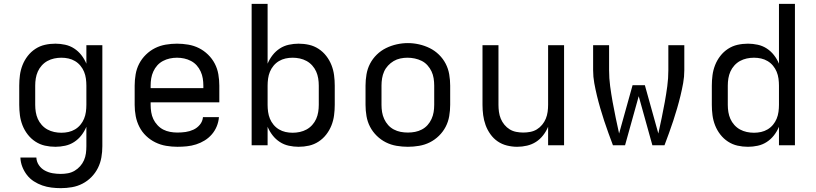

<svg xmlns="http://www.w3.org/2000/svg" viewBox="-20 -755 4240 998"><path d="M296 223Q272 223 247.5 220Q223 217 200 209Q177 201 156 187.5Q135 174 120 154.5Q105 135 96 112Q87 89 86 64H169Q170 86 182.5 104Q195 122 214 132Q233 142 254 145.5Q275 149 296 149Q315 149 333.5 145.5Q352 142 368 132.5Q384 123 396.5 109Q409 95 416.5 78Q424 61 426.5 42.5Q429 24 429 5V-96Q419 -72 403 -51.5Q387 -31 365.5 -17Q344 -3 318.5 2.5Q293 8 268 8Q240 8 213.5 2Q187 -4 164 -19Q141 -34 124 -56Q107 -78 97 -103.5Q87 -129 83.5 -156Q80 -183 80 -210V-310Q80 -337 83.5 -364Q87 -391 97 -416.5Q107 -442 124 -464Q141 -486 164 -501Q187 -516 213.5 -522Q240 -528 268 -528Q293 -528 318.5 -522.5Q344 -517 365.5 -503Q387 -489 403 -468.5Q419 -448 429 -424V-520H512V5Q512 34 507 63Q502 92 489 118Q476 144 455.5 165Q435 186 409 199.5Q383 213 354 218Q325 223 296 223ZM299 -65Q318 -65 336 -69Q354 -73 370 -82.5Q386 -92 398 -106.5Q410 -121 417 -138Q424 -155 426.5 -173.5Q429 -192 429 -210V-310Q429 -328 426.5 -346.5Q424 -365 417 -382Q410 -399 398 -413.5Q386 -428 370 -437.5Q354 -447 336 -451Q318 -455 299 -455Q280 -455 261.5 -451Q243 -447 226.5 -438Q210 -429 197 -414.5Q184 -400 176.5 -383Q169 -366 166 -347.5Q163 -329 163 -310V-210Q163 -191 166 -172.5Q169 -154 176.5 -137Q184 -120 197 -105.5Q210 -91 226.5 -82Q243 -73 261.5 -69Q280 -65 299 -65Z M902 8Q873 8 843.5 3Q814 -2 787.5 -15Q761 -28 739.5 -48.5Q718 -69 704.5 -95.5Q691 -122 685.5 -151Q680 -180 680 -210V-310Q680 -339 685 -368.5Q690 -398 703.5 -424Q717 -450 738.5 -471Q760 -492 786 -505Q812 -518 841.5 -523Q871 -528 900 -528Q929 -528 958.5 -523Q988 -518 1014 -505Q1040 -492 1061.5 -471Q1083 -450 1096.5 -424Q1110 -398 1115 -368.5Q1120 -339 1120 -310V-223H763V-210Q763 -191 766 -172Q769 -153 777 -136Q785 -119 798.5 -104.5Q812 -90 828.5 -81.5Q845 -73 864 -69.5Q883 -66 902 -66Q924 -66 945 -69Q966 -72 985.5 -81Q1005 -90 1019 -107Q1033 -124 1035 -146H1118Q1116 -121 1106.5 -98Q1097 -75 1081 -56.5Q1065 -38 1044 -25Q1023 -12 999.5 -4.5Q976 3 951.5 5.5Q927 8 902 8ZM763 -297H1037V-310Q1037 -329 1034 -347.5Q1031 -366 1023 -383.5Q1015 -401 1002.5 -415Q990 -429 973 -438Q956 -447 937.5 -451Q919 -455 900 -455Q881 -455 862.5 -451Q844 -447 827 -438Q810 -429 797.5 -415Q785 -401 777 -383.5Q769 -366 766 -347.5Q763 -329 763 -310Z M1532 8Q1507 8 1481.5 2.5Q1456 -3 1434.5 -17Q1413 -31 1397 -51.5Q1381 -72 1371 -96V0H1288V-735H1371V-424Q1381 -448 1397 -468.5Q1413 -489 1434.5 -503Q1456 -517 1481.5 -522.5Q1507 -528 1532 -528Q1560 -528 1586.5 -522Q1613 -516 1636 -501Q1659 -486 1676 -464Q1693 -442 1703 -416.5Q1713 -391 1716.5 -364Q1720 -337 1720 -310V-210Q1720 -183 1716.5 -156Q1713 -129 1703 -103.5Q1693 -78 1676 -56Q1659 -34 1636 -19Q1613 -4 1586.5 2Q1560 8 1532 8ZM1501 -65Q1520 -65 1538.5 -69Q1557 -73 1573.5 -82Q1590 -91 1603 -105.5Q1616 -120 1623.5 -137Q1631 -154 1634 -172.5Q1637 -191 1637 -210V-310Q1637 -329 1634 -347.5Q1631 -366 1623.5 -383Q1616 -400 1603 -414.5Q1590 -429 1573.5 -438Q1557 -447 1538.5 -451Q1520 -455 1501 -455Q1482 -455 1464 -451Q1446 -447 1430 -437.5Q1414 -428 1402 -413.5Q1390 -399 1383 -382Q1376 -365 1373.5 -346.5Q1371 -328 1371 -310V-210Q1371 -192 1373.5 -173.5Q1376 -155 1383 -138Q1390 -121 1402 -106.5Q1414 -92 1430 -82.5Q1446 -73 1464 -69Q1482 -65 1501 -65Z M2100 8Q2071 8 2041.5 3Q2012 -2 1986 -15Q1960 -28 1938.5 -49Q1917 -70 1903.5 -96Q1890 -122 1885 -151.5Q1880 -181 1880 -210V-310Q1880 -339 1885 -368.5Q1890 -398 1903.5 -424Q1917 -450 1938.5 -471Q1960 -492 1986.5 -505Q2013 -518 2042 -524.5Q2071 -531 2100 -531Q2129 -531 2158 -524.5Q2187 -518 2213.5 -505Q2240 -492 2261.5 -471Q2283 -450 2296.5 -424Q2310 -398 2315 -368.5Q2320 -339 2320 -310V-210Q2320 -181 2315 -151.5Q2310 -122 2296.5 -96Q2283 -70 2261.5 -49Q2240 -28 2214 -15Q2188 -2 2158.5 3Q2129 8 2100 8ZM2100 -66Q2119 -66 2137.5 -69.5Q2156 -73 2173 -82Q2190 -91 2202.5 -105Q2215 -119 2223 -136.5Q2231 -154 2234 -172.5Q2237 -191 2237 -210V-310Q2237 -329 2234 -348Q2231 -367 2223 -384Q2215 -401 2202 -415.5Q2189 -430 2172 -438.5Q2155 -447 2136 -451Q2117 -455 2098 -455Q2079 -455 2060.5 -451Q2042 -447 2026 -437.5Q2010 -428 1997 -414Q1984 -400 1976.5 -383Q1969 -366 1966 -347.5Q1963 -329 1963 -310V-210Q1963 -191 1966 -172.5Q1969 -154 1977 -136.5Q1985 -119 1997.5 -105Q2010 -91 2027 -82Q2044 -73 2062.5 -69.5Q2081 -66 2100 -66Z M2668 8Q2642 8 2615.5 1.5Q2589 -5 2567 -20Q2545 -35 2529 -57.5Q2513 -80 2504 -105Q2495 -130 2491.5 -156.5Q2488 -183 2488 -210V-520H2571V-210Q2571 -192 2573.5 -173.5Q2576 -155 2583 -138Q2590 -121 2602 -106.5Q2614 -92 2629.5 -82.5Q2645 -73 2663.5 -69.5Q2682 -66 2700 -66Q2718 -66 2736.5 -69.5Q2755 -73 2770.5 -82.5Q2786 -92 2798 -106.5Q2810 -121 2817 -138Q2824 -155 2826.5 -173.5Q2829 -192 2829 -210V-520H2912V0H2829V-96Q2819 -72 2803 -51.5Q2787 -31 2766 -17.5Q2745 -4 2719.5 2Q2694 8 2668 8Z M3166 0Q3154 -32 3142.5 -63.5Q3131 -95 3120.5 -127Q3110 -159 3100.5 -191.5Q3091 -224 3083 -257Q3075 -290 3069 -323Q3063 -356 3063 -390V-520H3146V-390Q3146 -348 3151.5 -307Q3157 -266 3164.5 -224.5Q3172 -183 3180.5 -142.5Q3189 -102 3198 -61L3268 -312H3332L3402 -61Q3411 -102 3419.5 -142.5Q3428 -183 3435.5 -224.5Q3443 -266 3448.5 -307Q3454 -348 3454 -390V-520H3537V-390Q3537 -356 3531 -323Q3525 -290 3517 -257Q3509 -224 3499.5 -191.5Q3490 -159 3479.5 -127Q3469 -95 3457.5 -63.5Q3446 -32 3434 0H3371L3300 -255L3229 0Z M3868 8Q3840 8 3813.5 2Q3787 -4 3764 -19Q3741 -34 3724 -56Q3707 -78 3697 -103.5Q3687 -129 3683.5 -156Q3680 -183 3680 -210V-310Q3680 -337 3683.5 -364Q3687 -391 3697 -416.5Q3707 -442 3724 -464Q3741 -486 3764 -501Q3787 -516 3813.5 -522Q3840 -528 3868 -528Q3893 -528 3918.5 -522.5Q3944 -517 3965.5 -503Q3987 -489 4003 -468.5Q4019 -448 4029 -424V-735H4112V0H4029V-96Q4019 -72 4003 -51.5Q3987 -31 3965.5 -17Q3944 -3 3918.5 2.5Q3893 8 3868 8ZM3899 -65Q3918 -65 3936 -69Q3954 -73 3970 -82.5Q3986 -92 3998 -106.5Q4010 -121 4017 -138Q4024 -155 4026.5 -173.5Q4029 -192 4029 -210V-310Q4029 -328 4026.5 -346.5Q4024 -365 4017 -382Q4010 -399 3998 -413.5Q3986 -428 3970 -437.5Q3954 -447 3936 -451Q3918 -455 3899 -455Q3880 -455 3861.5 -451Q3843 -447 3826.5 -438Q3810 -429 3797 -414.5Q3784 -400 3776.5 -383Q3769 -366 3766 -347.5Q3763 -329 3763 -310V-210Q3763 -191 3766 -172.5Q3769 -154 3776.5 -137Q3784 -120 3797 -105.5Q3810 -91 3826.5 -82Q3843 -73 3861.5 -69Q3880 -65 3899 -65Z"/></svg>

Font: Bmono
Style: Regular
Weight: 400
Monospace: yes
Designer: Belleve Invis
Foundry: Belleve Invis
Version: Version 11.2.2; ttfautohint (v1.8.2)